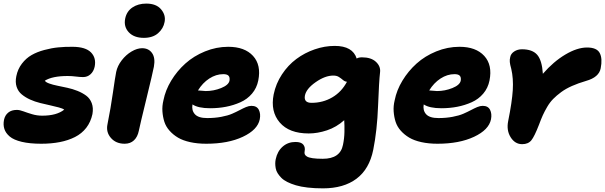

<svg xmlns="http://www.w3.org/2000/svg" viewBox="-27 -783 3338 1059"><path d="M200.2 9.8Q137.2 9.8 93 -0.7Q48.8 -11.2 26.6 -30Q4.4 -48.8 -2.9 -71.8Q-10.3 -94.7 -4.9 -122.1Q0.5 -147.5 18.6 -162.1Q36.6 -176.8 65.9 -176.8Q81.5 -176.8 102.3 -168.9Q123 -161.1 149.9 -153.1Q176.8 -145 206.1 -145Q285.6 -145 327.1 -178.2Q319.3 -184.6 297.6 -190.4Q275.9 -196.3 250.2 -201.9Q224.6 -207.5 194.8 -214.8Q165 -222.2 139.2 -233.9Q113.3 -245.6 93.3 -262Q73.2 -278.3 64.7 -304.2Q56.2 -330.1 63 -362.8Q70.8 -401.9 93.8 -431.9Q116.7 -461.9 147 -479.2Q177.2 -496.6 217.3 -507.3Q257.3 -518.1 294.7 -521.7Q332 -525.4 374 -524.9Q445.3 -524.4 475.1 -493.7Q504.9 -462.9 495.1 -415Q489.3 -388.7 472.2 -373.3Q455.1 -357.9 431.2 -357.9Q414.6 -357.9 391.8 -360.8Q369.1 -363.8 346.2 -363.8Q261.7 -363.8 220.2 -337.9Q225.6 -329.1 244.9 -322.3Q264.2 -315.4 289.6 -310.3Q314.9 -305.2 344.2 -298.8Q373.5 -292.5 400.4 -281.7Q427.2 -271 448.2 -255.6Q469.2 -240.2 479 -214.1Q488.8 -188 482.9 -153.8Q473.6 -110.4 449 -78.4Q424.3 -46.4 386.7 -27.3Q349.1 -8.3 302.7 0.7Q256.3 9.8 200.2 9.8Z M766.6 -574.2Q711.9 -574.2 683.1 -605.2Q654.3 -636.2 663.6 -681.2Q671.9 -720.7 703.4 -741.9Q734.9 -763.2 779.8 -763.2Q835 -763.2 861.6 -731.4Q888.2 -699.7 880.9 -662.1Q874.5 -626 845.2 -600.1Q815.9 -574.2 766.6 -574.2ZM660.6 9.8Q612.3 9.8 584.5 -22.5Q556.6 -54.7 565.9 -98.1Q584 -188.5 595.9 -272.5Q607.9 -356.4 613.8 -386.2Q620.6 -419.4 644.3 -450.2Q668 -481 698.7 -499Q729.5 -517.1 756.8 -517.1Q793 -517.1 811.8 -490.2Q830.6 -463.4 821.8 -415Q815.4 -381.3 780.3 -237.5Q745.1 -93.8 738.8 -62Q731.9 -27.8 711.9 -9Q691.9 9.8 660.6 9.8Z M1110.8 9.8Q1062 9.8 1022 1Q981.9 -7.8 954.8 -23.9Q927.7 -40 908 -62.3Q888.2 -84.5 879.6 -111.1Q871.1 -137.7 868.9 -168Q866.7 -198.2 874.5 -230Q885.3 -285.2 917.2 -338.1Q949.2 -391.1 995.4 -432.6Q1041.5 -474.1 1103.8 -499.5Q1166 -524.9 1231.9 -524.9Q1322.8 -524.9 1368.7 -474.6Q1414.6 -424.3 1397.5 -338.9Q1389.2 -297.4 1363 -266.6Q1336.9 -235.8 1299.1 -219Q1261.2 -202.1 1219.7 -194.1Q1178.2 -186 1131.8 -186Q1066.4 -186 1034.7 -207Q1028.8 -174.3 1047.9 -153.1Q1066.9 -131.8 1115.7 -131.8Q1158.2 -131.8 1194.1 -138.7Q1230 -145.5 1252.9 -155.5Q1275.9 -165.5 1294.7 -175.5Q1313.5 -185.5 1329.8 -192.4Q1346.2 -199.2 1359.9 -199.2Q1389.6 -199.2 1400.6 -177.2Q1411.6 -155.3 1405.8 -125Q1394 -66.9 1312.5 -28.6Q1231 9.8 1110.8 9.8ZM1204.6 -374Q1164.6 -374 1127.4 -349.9Q1090.3 -325.7 1064.9 -284.2Q1104 -280.8 1107.9 -280.8Q1151.9 -280.8 1192.9 -297.4Q1233.9 -314 1238.8 -337.9Q1241.7 -356.4 1233.6 -365.2Q1225.6 -374 1204.6 -374Z M1754.4 255.9Q1708.5 255.9 1670.2 251.5Q1631.8 247.1 1605 239Q1578.1 231 1557.6 220.7Q1537.1 210.4 1524.7 197.8Q1512.2 185.1 1504.2 172.1Q1496.1 159.2 1493.7 145Q1491.2 130.9 1491.2 119.1Q1491.2 107.4 1493.7 95.2Q1502.9 51.3 1532.2 25.6Q1561.5 0 1602.5 0Q1634.3 0 1646 14.9Q1657.7 29.8 1653.3 50.8Q1651.4 60.5 1653.8 67.4Q1656.2 74.2 1666 80.3Q1675.8 86.4 1697.5 89.6Q1719.2 92.8 1753.4 92.8Q1849.6 92.8 1864.7 16.1Q1872.1 -19 1872.8 -55.4Q1873.5 -91.8 1871.6 -120.1Q1828.6 -81.5 1776.6 -64.2Q1724.6 -46.9 1675.8 -46.9Q1567.9 -46.9 1515.9 -107.4Q1463.9 -168 1482.4 -262.2Q1494.6 -321.8 1528.1 -372.6Q1561.5 -423.3 1607.4 -457.5Q1653.3 -491.7 1708.5 -510.7Q1763.7 -529.8 1819.3 -529.8Q1918.5 -529.8 1940.4 -460Q1950.2 -466.8 1969.7 -466.8Q2020 -466.8 2046.6 -441.9Q2073.2 -417 2069.3 -384.8Q2063.5 -335.9 2058.3 -199.7Q2053.2 -63.5 2031.7 43Q2010.3 149.4 1939.5 202.6Q1868.7 255.9 1754.4 255.9ZM1654.8 -255.9Q1647.5 -215.8 1691.4 -215.8Q1753.9 -215.8 1805.4 -245.8Q1856.9 -275.9 1886.7 -332Q1875 -333 1864.7 -341.8Q1854.5 -350.6 1842.3 -358.4Q1830.1 -366.2 1811.5 -366.2Q1766.1 -366.2 1714.1 -329.8Q1662.1 -293.5 1654.8 -255.9Z M2386.2 9.8Q2337.4 9.8 2297.4 1Q2257.3 -7.8 2230.2 -23.9Q2203.1 -40 2183.3 -62.3Q2163.6 -84.5 2155 -111.1Q2146.5 -137.7 2144.3 -168Q2142.1 -198.2 2149.9 -230Q2160.6 -285.2 2192.6 -338.1Q2224.6 -391.1 2270.8 -432.6Q2316.9 -474.1 2379.2 -499.5Q2441.4 -524.9 2507.3 -524.9Q2598.1 -524.9 2644 -474.6Q2689.9 -424.3 2672.9 -338.9Q2664.6 -297.4 2638.4 -266.6Q2612.3 -235.8 2574.5 -219Q2536.6 -202.1 2495.1 -194.1Q2453.6 -186 2407.2 -186Q2341.8 -186 2310.1 -207Q2304.2 -174.3 2323.2 -153.1Q2342.3 -131.8 2391.1 -131.8Q2433.6 -131.8 2469.5 -138.7Q2505.4 -145.5 2528.3 -155.5Q2551.3 -165.5 2570.1 -175.5Q2588.9 -185.5 2605.2 -192.4Q2621.6 -199.2 2635.3 -199.2Q2665 -199.2 2676 -177.2Q2687 -155.3 2681.2 -125Q2669.4 -66.9 2587.9 -28.6Q2506.3 9.8 2386.2 9.8ZM2480 -374Q2439.9 -374 2402.8 -349.9Q2365.7 -325.7 2340.3 -284.2Q2379.4 -280.8 2383.3 -280.8Q2427.2 -280.8 2468.3 -297.4Q2509.3 -314 2514.2 -337.9Q2517.1 -356.4 2509 -365.2Q2501 -374 2480 -374Z M2853 12.2Q2813.5 12.2 2789.6 -25.9Q2765.6 -64 2775.9 -115.2Q2797.4 -221.7 2801.3 -286.1Q2805.2 -350.6 2793 -402.8Q2786.1 -427.2 2784.9 -440.9Q2783.7 -454.6 2787.1 -467.8Q2790.5 -486.8 2809.1 -499Q2827.6 -511.2 2852.1 -511.2Q2909.2 -511.2 2935.8 -481Q2962.4 -450.7 2967.3 -376Q3025.9 -443.4 3091.3 -482.2Q3156.7 -521 3210.9 -521Q3264.6 -521 3280.8 -490.7Q3296.9 -460.4 3286.1 -405.8Q3276.4 -356.9 3206.1 -336.9Q3162.6 -324.2 3127.9 -308.8Q3093.3 -293.5 3067.9 -274.7Q3042.5 -255.9 3024.2 -237.3Q3005.9 -218.8 2991.2 -193.6Q2976.6 -168.5 2967 -147.5Q2957.5 -126.5 2946.3 -96.2Q2920.9 -30.3 2903.6 -9Q2886.2 12.2 2853 12.2Z"/></svg>

Font: Shantell Sans Normal
Style: Italic
Weight: 800
Italic angle: -11.31°
Designer: Stephen Nixon, Anya Danilova, Shantell Martin
Foundry: Arrow Type
Version: Version 1.006;[559af2be0]